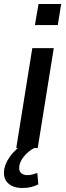

<svg xmlns="http://www.w3.org/2000/svg" viewBox="-39 -738 330 957"><path d="M42 0 122 -498H229L149 0ZM135 -613 153 -718H266L249 -613ZM73 199Q24 199 -1 173Q-26 147 -17 101Q-8 62 24 25.5Q56 -11 103 -36L131 0Q117 7 101.5 20Q86 33 74.5 49.5Q63 66 58 85Q53 112 65 123.5Q77 135 97 135Q109 135 121 132Q133 129 147 124L152 181Q136 189 117 194Q98 199 73 199Z"/></svg>

Font: Nunito Sans 7pt SemiCondensed SemiBold
Style: Italic
Weight: 600
Width: 4
Italic angle: -9°
Designer: Vernon Adams
Foundry: Vernon Adams
Version: Version 3.101;gftools[0.9.27]